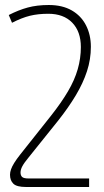

<svg xmlns="http://www.w3.org/2000/svg" viewBox="-20 -514 417 767"><path d="M336 233H84Q47 233 33.5 220Q20 207 20 184Q20 174 24 162.5Q28 151 37 136.5Q46 122 61 103L184 -52Q225 -104 251.5 -149Q278 -194 290.5 -237.5Q303 -281 303 -326Q303 -388 268.5 -423.5Q234 -459 173 -459Q132 -459 99.5 -451Q67 -443 28 -423L15 -454Q54 -474 91 -484Q128 -494 175 -494Q229 -494 266.5 -472.5Q304 -451 323.5 -413Q343 -375 343 -327Q343 -277 327.5 -229.5Q312 -182 283 -133.5Q254 -85 213 -33L95 114Q76 137 69 150.5Q62 164 62 175Q62 187 68.5 193Q75 199 95 199H336Z"/></svg>

Font: Noto Sans Armenian ExtraLight
Style: Regular
Weight: 250
Designer: Monotype Design Team
Foundry: Monotype Imaging Inc.
Version: Version 2.007